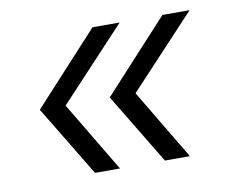

<svg xmlns="http://www.w3.org/2000/svg" viewBox="-53 -576 630 522"><g transform="rotate(-10 262.0 -314.5)"><path d="M363 -119 245 -314 425 -510H500L316 -313L432 -119ZM170 -119 52 -314 232 -510H307L123 -313L239 -119Z"/></g></svg>

Font: MuseoModerno Thin Light
Style: Italic
Weight: 300
Italic angle: -9°
Version: Version 1.003